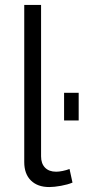

<svg xmlns="http://www.w3.org/2000/svg" viewBox="-20 -750 354 776"><path d="M78 -730H146V-118Q146 -89 162 -72.5Q178 -56 207 -56Q218 -56 233 -59Q248 -62 261 -67L273 -12Q254 -4 226.5 1Q199 6 179 6Q132 6 105 -20.5Q78 -47 78 -95ZM239 -263V-375H298V-263Z"/></svg>

Font: Boldmen
Style: Regular
Weight: 400
Designer: Matt McInerney, Pablo Impallari, Rodrigo Fuenzalida
Foundry: LIVING CONCEPT
Version: Version 1.000